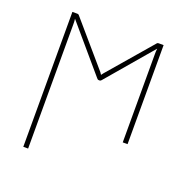

<svg xmlns="http://www.w3.org/2000/svg" viewBox="-122 -606 873 898"><g transform="rotate(20 315.0 -157.0)"><path d="M307.5 -272.5Q312.5 -265.5 314.5 -262L322.5 -272.5L506.5 -486.5Q509.5 -490.5 512 -491.8Q514.5 -493 518.5 -493H542V0H518V-437Q518 -444 518.2 -451.8Q518.5 -459.5 519.5 -467L328.5 -243Q326 -239.5 323.2 -237.2Q320.5 -235 315 -235Q309.5 -235 306.8 -237.2Q304 -239.5 301.5 -243L110.5 -467Q111.5 -459.5 111.8 -451.8Q112 -444 112 -437V178.5H88V-493H111.5Q115.5 -493 118 -491.8Q120.5 -490.5 123.5 -486.5L307.5 -272.5Z"/></g></svg>

Font: Lato Thin
Style: Regular
Weight: 200
Designer: Lukasz Dziedzic
Foundry: tyPoland Lukasz Dziedzic
Version: Version 2.007; 2014-02-27